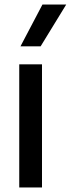

<svg xmlns="http://www.w3.org/2000/svg" viewBox="-20 -828 312 848"><path d="M65 0V-544H165.5V0ZM70.5 -623.5 167.5 -808H272.5L159.5 -623.5Z"/></svg>

Font: Encode Sans SmCnd Md
Style: Regular
Weight: 500
Width: 4
Designer: Multiple Designers
Foundry: Impallari Type
Version: Version 3.002; ttfautohint (v1.8.3) -l 8 -r 50 -G 200 -x 14 